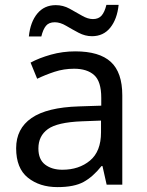

<svg xmlns="http://www.w3.org/2000/svg" viewBox="-20 -755 601 785"><path d="M288 -545Q386 -545 433 -502Q480 -459 480 -365V0H416L399 -76H395Q360 -32 321.5 -11Q283 10 215 10Q142 10 94 -28.5Q46 -67 46 -149Q46 -229 109 -272.5Q172 -316 303 -320L394 -323V-355Q394 -422 365 -448Q336 -474 283 -474Q241 -474 203 -461.5Q165 -449 132 -433L105 -499Q140 -518 188 -531.5Q236 -545 288 -545ZM314 -259Q214 -255 175.5 -227Q137 -199 137 -148Q137 -103 164.5 -82Q192 -61 235 -61Q303 -61 348 -98.5Q393 -136 393 -214V-262ZM98 -606Q104 -665 132.5 -699.5Q161 -734 208 -734Q238 -734 264.5 -719.5Q291 -705 315 -691Q339 -677 360 -677Q383 -677 395.5 -691.5Q408 -706 415 -735H465Q459 -677 431 -642Q403 -607 356 -607Q328 -607 301.5 -621Q275 -635 250.5 -649.5Q226 -664 204 -664Q180 -664 168 -649.5Q156 -635 149 -606Z"/></svg>

Font: Noto Sans Soyombo
Style: Regular
Weight: 400
Designer: Monotype Design Team
Foundry: Monotype Imaging Inc.
Version: Version 2.001; ttfautohint (v1.8.4.7-5d5b)